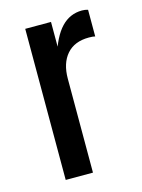

<svg xmlns="http://www.w3.org/2000/svg" viewBox="-87 -573 462 626"><g transform="rotate(-15 144.0 -260.0)"><path d="M57 0V-510H144V-397H149V0ZM149 -317 133 -394Q152 -459 181 -489.5Q210 -520 251 -520Q262 -520 271 -517V-427Q268 -428 262.5 -428.5Q257 -429 250 -429Q201 -429 175 -399Q149 -369 149 -317Z"/></g></svg>

Font: Instrument Sans Condensed Medium
Style: Regular
Weight: 500
Width: 3
Designer: Rodrigo Fuenzalida
Foundry: fragTYPE
Version: Version 1.000;gftools[0.9.28]